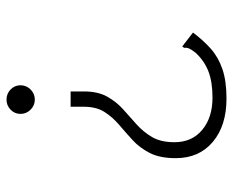

<svg xmlns="http://www.w3.org/2000/svg" viewBox="-83 -622 716 590"><g transform="rotate(90 275.0 -327.0)"><path d="M261 -227Q261 -270 277 -298.5Q293 -327 316 -347.5Q339 -368 362 -388.5Q385 -409 401 -436Q417 -463 417 -505Q417 -559 379 -590.5Q341 -622 280 -622Q232 -622 199.5 -609.5Q167 -597 142 -570Q132 -557 129 -550Q126 -543 127 -535L123 -529L115 -535L80 -562Q104 -594 130 -617Q156 -640 192.5 -652.5Q229 -665 283 -665Q366 -665 416 -623Q466 -581 466 -509Q466 -460 450 -429Q434 -398 410.5 -376.5Q387 -355 363.5 -335Q340 -315 324 -290Q308 -265 308 -226V-186H261ZM286 11Q268 11 255 -1.5Q242 -14 242 -32Q242 -50 255 -63Q268 -76 286 -76Q304 -76 317 -63Q330 -50 330 -32Q330 -14 317 -1.5Q304 11 286 11Z"/></g></svg>

Font: Inconsolata SemiExpanded Light
Style: Regular
Weight: 300
Width: 6
Monospace: yes
Designer: Raph Levien, Cyreal, Brenton Simpson
Foundry: Raph Levien, Cyreal, Google
Version: Version 3.001; ttfautohint (v1.8.2.53-6de2)